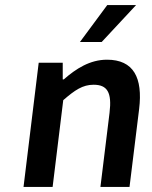

<svg xmlns="http://www.w3.org/2000/svg" viewBox="-20 -739 600 759"><path d="M73 0H188L230 -343C276 -383 307 -404 350 -404C404 -404 423 -374 413 -293L377 0H492L530 -308C545 -432 508 -503 403 -503C336 -503 281 -468 232 -425H228V-491H133ZM518 -719H404L296 -573H382Z"/></svg>

Font: Falling Sky
Style: Obl
Weight: 400
Designer: Paul D. Hunt
Foundry: Adobe Systems Incorporated
Version: Version 1.02